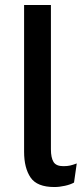

<svg xmlns="http://www.w3.org/2000/svg" viewBox="-20 -743 335 773"><path d="M185 -723V-142Q185 -108 195.5 -91Q206 -74 235 -74Q251 -74 262 -76.5Q273 -79 289 -85L278 -8Q264 0 241.5 5Q219 10 199 10Q129 10 103 -28.5Q77 -67 77 -132V-723Z"/></svg>

Font: Kantumruy Pro Medium
Style: Regular
Weight: 500
Designer: Sovichet Tep
Foundry: Sovichet Tep
Version: Version 1.002